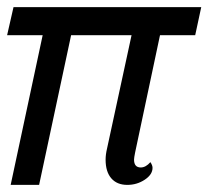

<svg xmlns="http://www.w3.org/2000/svg" viewBox="-35 -520 586 540"><path d="M345 -91Q342 -76 342 -71Q342 -49 361 -49Q375 -49 388 -64Q394 -55 394 -48Q394 -29 372 -14.5Q350 0 323 0Q294 0 278 -18.5Q262 -37 262 -71Q262 -85 266 -102L335 -421H165L75 0H-5L85 -421H-15L3 -500H531L514 -421H415Z"/></svg>

Font: Lobster
Style: Regular
Weight: 400
Designer: Impallari Type
Foundry: Impallari Type
Version: Version 2.100